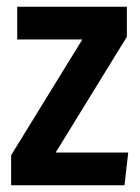

<svg xmlns="http://www.w3.org/2000/svg" viewBox="-20 -549 415 569"><path d="M356 -529V-440L145 -97H360L349 0H13V-89L224 -432H31V-529Z"/></svg>

Font: Fira Sans Extra Condensed Medium
Style: Regular
Weight: 500
Width: 1
Designer: Carrois Corporate & Edenspiekermann AG
Foundry: Carrois Corporate GbR & Edenspiekermann AG
Version: Version 4.203